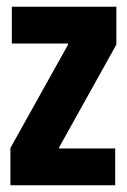

<svg xmlns="http://www.w3.org/2000/svg" viewBox="-20 -548 375 568"><path d="M10.8 -110.2 181.2 -415.7V-419.2H15V-528H324.2V-416L154.7 -111.7V-108.8H320.8V0H10.8Z"/></svg>

Font: Bricolage Grotesque 96pt Condensed ExBd
Style: Regular
Weight: 800
Width: 3
Designer: Mathieu Triay
Foundry: Atelier Triay
Version: Version 1.001;Glyphs 3.2 (3207)